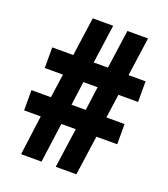

<svg xmlns="http://www.w3.org/2000/svg" viewBox="-132 -808 788 901"><g transform="rotate(20 262.0 -357.0)"><path d="M412 -418 395 -299H486V-198H382L354 0H251L279 -198H207L180 0H78L104 -198H21V-299H118L135 -418H44V-521H149L176 -714H278L251 -521H322L349 -714H452L425 -521H510V-418ZM221 -299H292L308 -418H237Z"/></g></svg>

Font: Noto Sans Thai Looped UI Condensed ExtraBold
Style: Regular
Weight: 800
Width: 3
Designer: Cadson Demak Team
Foundry: Cadson Demak Co., Ltd.
Version: Version 1.000